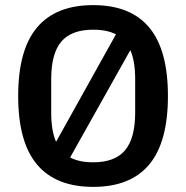

<svg xmlns="http://www.w3.org/2000/svg" viewBox="-20 -720 727 750"><path d="M51 -345Q51 -525 124.5 -612.5Q198 -700 344 -700Q490 -700 563 -612.5Q636 -525 636 -345Q636 -165 563 -77.5Q490 10 344 10Q198 10 124.5 -77.5Q51 -165 51 -345ZM199 -166 433 -586Q397 -604 344 -604Q259 -604 219.5 -557.5Q180 -511 180 -410V-280Q180 -210 199 -166ZM344 -86Q429 -86 468.5 -133Q508 -180 508 -280V-410Q508 -482 489 -524L254 -105Q289 -86 344 -86Z"/></svg>

Font: Mozilla Text BETA SemiBold
Style: Regular
Weight: 600
Designer: Studio DRAMA
Foundry: Studio DRAMA
Version: Version 0.100